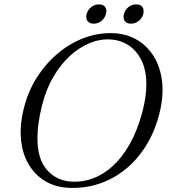

<svg xmlns="http://www.w3.org/2000/svg" viewBox="-20 -868 800 900"><path d="M510 -712.5Q573 -710 621.8 -681.5Q670.5 -653 701.2 -603Q732 -553 739.8 -485.5Q747.5 -418 727.5 -337Q706 -251.5 664.5 -185Q623 -118.5 566.5 -73.2Q510 -28 443 -6.2Q376 15.5 303.5 12.5Q240.5 10 191.5 -19.2Q142.5 -48.5 112.8 -100.2Q83 -152 77.8 -222.5Q72.5 -293 96.5 -378Q118 -453.5 160 -516Q202 -578.5 258 -623.5Q314 -668.5 378.8 -691.8Q443.5 -715 510 -712.5ZM318.5 -16.5Q367.5 -14 415.8 -31.8Q464 -49.5 507.8 -89Q551.5 -128.5 587.2 -191Q623 -253.5 646.5 -340Q657 -379.5 661.8 -414Q666.5 -448.5 666 -478Q665 -542.5 642.2 -587.2Q619.5 -632 581.8 -656.2Q544 -680.5 498 -683Q449 -686 399.8 -665.8Q350.5 -645.5 306.5 -604.8Q262.5 -564 228.8 -505.5Q195 -447 177 -373.5Q166 -330 161 -293.5Q156 -257 155.5 -226Q154 -124.5 199.8 -72Q245.5 -19.5 318.5 -16.5ZM419 -757Q399 -757 390 -770Q381 -783 386 -802Q391.5 -822 407.5 -834.8Q423.5 -847.5 444 -847.5Q464.5 -847.5 473.2 -834.8Q482 -822 476.5 -802Q471.5 -783 455.5 -770Q439.5 -757 419 -757ZM593.5 -757Q573.5 -757 564.5 -770Q555.5 -783 561 -802.5Q566.5 -822 582.2 -834.8Q598 -847.5 618.5 -847.5Q639 -847.5 647.8 -834.8Q656.5 -822 651.5 -802Q646.5 -783 630.2 -770Q614 -757 593.5 -757Z"/></svg>

Font: Fraunces Light
Style: Italic
Weight: 300
Italic angle: -16°
Version: Version 1.000;[b76b70a41]